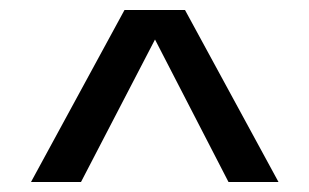

<svg xmlns="http://www.w3.org/2000/svg" viewBox="-20 -699 618 384"><path d="M42 -335 229 -679H350L537 -335H437L290 -620L142 -335Z"/></svg>

Font: Teachers Medium
Style: Regular
Weight: 500
Designer: Alfredo Marco Pradil, Chank Diesel
Version: Version 1.001